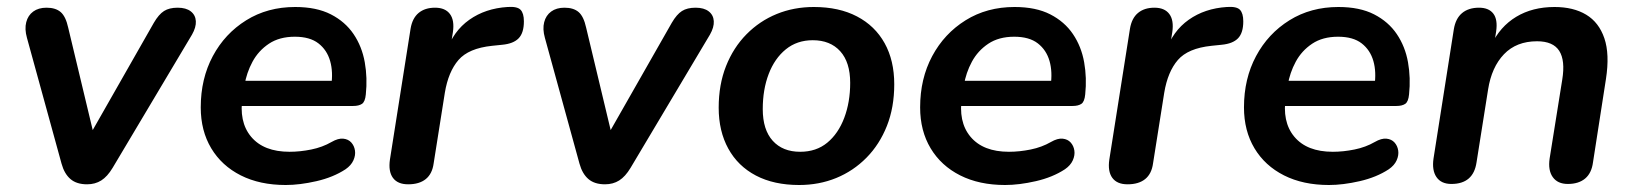

<svg xmlns="http://www.w3.org/2000/svg" viewBox="-20 -519 4667 549"><path d="M229 8Q199 8 181.5 -7Q164 -22 156 -51L57 -411Q50 -436 55 -455.5Q60 -475 75 -486Q90 -497 113 -497Q139 -497 153.5 -484.5Q168 -472 175 -440L254 -110H224L420 -454Q434 -478 449 -487.5Q464 -497 488 -497Q512 -497 525.5 -486.5Q539 -476 540 -458.5Q541 -441 529 -420L302 -39Q287 -14 269.5 -3Q252 8 229 8Z M797 10Q723 10 668.5 -17.5Q614 -45 584 -95Q554 -145 554 -212Q554 -294 588.5 -358.5Q623 -423 684 -461Q745 -499 824 -499Q885 -499 926 -478Q967 -457 991 -421.5Q1015 -386 1023 -341Q1031 -296 1026 -249Q1024 -228 1015 -222Q1006 -216 990 -216H654L664 -288H944L927 -273Q933 -313 924 -344.5Q915 -376 890.5 -395Q866 -414 823 -414Q779 -414 749 -394Q719 -374 702 -342.5Q685 -311 679 -275L674 -244Q662 -171 698 -128Q734 -85 808 -85Q838 -85 870 -91.5Q902 -98 928 -113Q947 -124 961.5 -122.5Q976 -121 984.5 -111.5Q993 -102 995 -88.5Q997 -75 990.5 -60.5Q984 -46 968 -35Q933 -12 885 -1Q837 10 797 10Z M1147 8Q1117 8 1103.5 -10.5Q1090 -29 1095 -63L1154 -437Q1159 -467 1177 -482Q1195 -497 1224 -497Q1253 -497 1266.5 -479Q1280 -461 1275 -427L1266 -371H1256Q1276 -430 1322 -462.5Q1368 -495 1431 -499Q1459 -501 1468.5 -491Q1478 -481 1478 -458Q1478 -425 1463 -409.5Q1448 -394 1416 -391L1387 -388Q1320 -381 1291 -347.5Q1262 -314 1252 -254L1220 -52Q1216 -22 1197.5 -7Q1179 8 1147 8Z M1710 8Q1680 8 1662.5 -7Q1645 -22 1637 -51L1538 -411Q1531 -436 1536 -455.5Q1541 -475 1556 -486Q1571 -497 1594 -497Q1620 -497 1634.5 -484.5Q1649 -472 1656 -440L1735 -110H1705L1901 -454Q1915 -478 1930 -487.5Q1945 -497 1969 -497Q1993 -497 2006.5 -486.5Q2020 -476 2021 -458.5Q2022 -441 2010 -420L1783 -39Q1768 -14 1750.5 -3Q1733 8 1710 8Z M2265 10Q2193 10 2141.5 -17Q2090 -44 2062.5 -94Q2035 -144 2035 -211Q2035 -277 2056 -330Q2077 -383 2114.5 -421Q2152 -459 2201 -479Q2250 -499 2307 -499Q2379 -499 2430.5 -472Q2482 -445 2509.5 -395.5Q2537 -346 2537 -278Q2537 -212 2516 -159Q2495 -106 2457.5 -68Q2420 -30 2371 -10Q2322 10 2265 10ZM2268 -85Q2314 -85 2345.5 -111Q2377 -137 2394 -182Q2411 -227 2411 -282Q2411 -341 2382.5 -372.5Q2354 -404 2304 -404Q2259 -404 2227 -378Q2195 -352 2178 -307.5Q2161 -263 2161 -207Q2161 -148 2189.5 -116.5Q2218 -85 2268 -85Z M2854 10Q2780 10 2725.5 -17.5Q2671 -45 2641 -95Q2611 -145 2611 -212Q2611 -294 2645.5 -358.5Q2680 -423 2741 -461Q2802 -499 2881 -499Q2942 -499 2983 -478Q3024 -457 3048 -421.5Q3072 -386 3080 -341Q3088 -296 3083 -249Q3081 -228 3072 -222Q3063 -216 3047 -216H2711L2721 -288H3001L2984 -273Q2990 -313 2981 -344.5Q2972 -376 2947.5 -395Q2923 -414 2880 -414Q2836 -414 2806 -394Q2776 -374 2759 -342.5Q2742 -311 2736 -275L2731 -244Q2719 -171 2755 -128Q2791 -85 2865 -85Q2895 -85 2927 -91.5Q2959 -98 2985 -113Q3004 -124 3018.5 -122.5Q3033 -121 3041.5 -111.5Q3050 -102 3052 -88.5Q3054 -75 3047.5 -60.5Q3041 -46 3025 -35Q2990 -12 2942 -1Q2894 10 2854 10Z M3204 8Q3174 8 3160.5 -10.5Q3147 -29 3152 -63L3211 -437Q3216 -467 3234 -482Q3252 -497 3281 -497Q3310 -497 3323.5 -479Q3337 -461 3332 -427L3323 -371H3313Q3333 -430 3379 -462.5Q3425 -495 3488 -499Q3516 -501 3525.5 -491Q3535 -481 3535 -458Q3535 -425 3520 -409.5Q3505 -394 3473 -391L3444 -388Q3377 -381 3348 -347.5Q3319 -314 3309 -254L3277 -52Q3273 -22 3254.5 -7Q3236 8 3204 8Z M3780 10Q3706 10 3651.5 -17.5Q3597 -45 3567 -95Q3537 -145 3537 -212Q3537 -294 3571.5 -358.5Q3606 -423 3667 -461Q3728 -499 3807 -499Q3868 -499 3909 -478Q3950 -457 3974 -421.5Q3998 -386 4006 -341Q4014 -296 4009 -249Q4007 -228 3998 -222Q3989 -216 3973 -216H3637L3647 -288H3927L3910 -273Q3916 -313 3907 -344.5Q3898 -376 3873.5 -395Q3849 -414 3806 -414Q3762 -414 3732 -394Q3702 -374 3685 -342.5Q3668 -311 3662 -275L3657 -244Q3645 -171 3681 -128Q3717 -85 3791 -85Q3821 -85 3853 -91.5Q3885 -98 3911 -113Q3930 -124 3944.5 -122.5Q3959 -121 3967.5 -111.5Q3976 -102 3978 -88.5Q3980 -75 3973.5 -60.5Q3967 -46 3951 -35Q3916 -12 3868 -1Q3820 10 3780 10Z M4130 7Q4101 7 4087.5 -12.5Q4074 -32 4079 -66L4137 -435Q4142 -466 4160.5 -481.5Q4179 -497 4209 -497Q4237 -497 4250 -480Q4263 -463 4258 -429L4248 -365L4244 -390Q4269 -443 4315.5 -471Q4362 -499 4425 -499Q4479 -499 4515.5 -477Q4552 -455 4567.5 -409.5Q4583 -364 4572 -293L4535 -55Q4531 -24 4512.5 -8.5Q4494 7 4463 7Q4434 7 4420 -12.5Q4406 -32 4411 -66L4447 -291Q4456 -346 4438.5 -373.5Q4421 -401 4375 -401Q4316 -401 4280.5 -364Q4245 -327 4235 -263L4202 -55Q4193 7 4130 7Z"/></svg>

Font: Nunito ExtraLight
Style: Bold Italic
Weight: 700
Italic angle: -9°
Version: Version 3.602